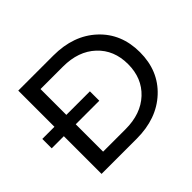

<svg xmlns="http://www.w3.org/2000/svg" viewBox="-154 -921 1141 1141"><g transform="rotate(-45 417.0 -350.0)"><path d="M408 -700Q577 -700 681.5 -603Q786 -506 786 -350Q786 -194 681.5 -97Q577 0 408 0H113V-317H11V-396H113V-700ZM402 -87Q531 -87 608.5 -159.5Q686 -232 686 -350Q686 -468 608.5 -540.5Q531 -613 402 -613H213V-396H411V-317H213V-87Z"/></g></svg>

Font: Montserrat
Style: Regular
Weight: 500
Designer: Julieta Ulanovsky
Foundry: Julieta Ulanovsky
Version: Version 7.200;PS 007.200;hotconv 1.0.88;makeotf.lib2.5.64775